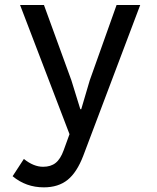

<svg xmlns="http://www.w3.org/2000/svg" viewBox="-20 -544 640 784"><path d="M159 221Q86 221 31.5 175.5L77.5 105Q117 137 156 137Q187.5 137 207.2 121.2Q227 105.5 240 69.5L287 -60H300.5L346.5 -216L456 -523.5H552.5L320 92Q294 160 256 190.5Q218 221 159 221ZM280.5 47.5 62 -523.5H159.5L271.5 -216L308 -98H323Z"/></svg>

Font: Google Sans Code
Style: Regular
Weight: 400
Monospace: yes
Designer: Google Sans Code Authors
Foundry: Google LLC
Version: Version 6.000